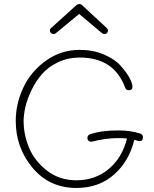

<svg xmlns="http://www.w3.org/2000/svg" viewBox="-20 -924 761 951"><path d="M245 -755Q238 -755 232.5 -760.5Q227 -766 227 -773Q227 -781 234 -786L359 -899Q366 -904 373 -904Q381 -904 387 -898L509 -785Q515 -779 515 -773Q515 -766 510 -760.5Q505 -755 498 -755Q492 -755 485 -760L372 -855L256 -759Q250 -755 245 -755ZM358 7Q225 7 141.5 -92.5Q58 -192 58 -325Q58 -410 95.5 -490Q133 -570 207.5 -623.5Q282 -677 375 -677Q440 -677 493.5 -654.5Q547 -632 576 -600Q605 -568 620.5 -540Q636 -512 636 -494Q636 -477 618 -477Q604 -477 599 -492Q544 -639 375 -639Q316 -639 267 -615.5Q218 -592 187.5 -556.5Q157 -521 136 -477.5Q115 -434 106 -395Q97 -356 97 -325Q97 -257 124 -192Q151 -127 212.5 -79Q274 -31 358 -31Q451 -31 518 -86.5Q585 -142 609 -238Q590 -240 566 -240Q532 -240 501.5 -235.5Q471 -231 453 -226.5Q435 -222 431 -222Q424 -222 418.5 -227Q413 -232 413 -241Q413 -254 426 -259Q481 -278 565 -278Q628 -278 676 -262Q688 -257 688 -244Q688 -225 671 -225Q668 -225 665 -226Q662 -227 656 -228.5Q650 -230 645 -231Q620 -126 545 -59.5Q470 7 358 7Z"/></svg>

Font: Comic Neue Light
Style: Regular
Weight: 300
Designer: Craig Rozynski
Foundry: Craig Rozynski
Version: Version 2.003